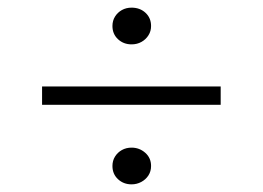

<svg xmlns="http://www.w3.org/2000/svg" viewBox="-20 -582 688 502"><path d="M90 -308V-356H557V-308ZM324 -100Q303 -100 288.5 -113.5Q274 -127 274 -148Q274 -162 280.8 -172.8Q287.5 -183.5 298.8 -189.8Q310 -196 324 -196Q344.5 -196 359.8 -182.5Q375 -169 375 -148Q375 -134 368 -123.2Q361 -112.5 349.2 -106.2Q337.5 -100 324 -100ZM324 -466Q303 -466 288.5 -479.5Q274 -493 274 -514Q274 -528 280.8 -538.8Q287.5 -549.5 298.8 -555.8Q310 -562 324 -562Q346 -562 360.5 -548.5Q375 -535 375 -514Q375 -500.5 368.2 -489.8Q361.5 -479 350 -472.5Q338.5 -466 324 -466Z"/></svg>

Font: Geologica Roman Thin
Style: Regular
Weight: 250
Designer: Sindre Bremnes, Frode Helland
Foundry: Monokrom Skriftforlag AS
Version: Version 1.010;gftools[0.9.28]